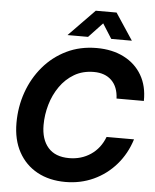

<svg xmlns="http://www.w3.org/2000/svg" viewBox="-62 -996 856 1059"><g transform="rotate(5 366.0 -466.0)"><path d="M339.8 11.7Q250.5 11.7 183.8 -24.7Q117.2 -61 80.1 -128.7Q43 -196.3 43 -289.6Q43 -378.9 71.5 -459.7Q100.1 -540.5 153.6 -603.5Q207 -666.5 281.7 -702.9Q356.4 -739.3 448.7 -739.3Q534.7 -739.3 599.1 -706.5Q663.6 -673.8 698.7 -613.8Q733.9 -553.7 732.4 -471.2H581.1Q578.6 -535.6 542.5 -571Q506.3 -606.4 444.3 -606.4Q382.8 -606.4 335.9 -578.9Q289.1 -551.3 257.1 -505.4Q225.1 -459.5 209 -403.6Q192.9 -347.7 192.9 -291Q192.9 -211.4 232.4 -166.3Q272 -121.1 348.6 -121.1Q416 -121.1 468.3 -156.2Q520.5 -191.4 544.9 -255.4H696.8Q671.4 -174.3 619.1 -114.3Q566.9 -54.2 495.1 -21.2Q423.3 11.7 339.8 11.7ZM395 -796.4H281.7V-796.9L424.8 -943.8H540L637.2 -796.9V-796.4H523.4L471.7 -877.9Z"/></g></svg>

Font: Inter Display
Style: Bold Italic
Weight: 700
Italic angle: -9.39999°
Designer: Rasmus Andersson
Foundry: rsms
Version: Version 4.000;git-a52131595